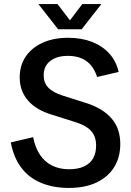

<svg xmlns="http://www.w3.org/2000/svg" viewBox="-20 -908 645 945"><path d="M319 17Q242 17 182 -8Q122 -33 84.5 -83Q47 -133 33 -207L143 -233Q153 -182 176.5 -146.5Q200 -111 236.5 -93Q273 -75 320 -75Q364 -75 394 -89Q424 -103 438.5 -129Q453 -155 453 -192Q453 -236 428.5 -263.5Q404 -291 348 -308L237 -343Q159 -366 118 -413Q77 -460 77 -527Q77 -586 106.5 -629.5Q136 -673 189.5 -697.5Q243 -722 315 -722Q381 -722 432.5 -702Q484 -682 518 -644.5Q552 -607 564 -554L458 -529Q441 -582 405 -607.5Q369 -633 314 -633Q260 -633 227.5 -608Q195 -583 195 -537Q195 -501 217.5 -477Q240 -453 290 -437L407 -400Q487 -374 529.5 -324.5Q572 -275 572 -199Q572 -134 542 -85.5Q512 -37 455.5 -10Q399 17 319 17ZM266 -764 169 -888H263L348 -777H301L385 -888H479L382 -764Z"/></svg>

Font: TikTok Sans 24pt Medium
Style: Regular
Weight: 500
Version: Version 4.000